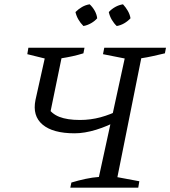

<svg xmlns="http://www.w3.org/2000/svg" viewBox="-20 -873 792 893"><path d="M307 0 312 -24Q345 -34 378 -41Q411 -48 440 -50L560 -601L459 -621L465 -651H752L747 -625Q717 -618 690.5 -612Q664 -606 637 -602L526 -49L628 -30L623 0ZM327 -253Q226 -253 178 -293.5Q130 -334 145 -408L188 -601L107 -621L112 -651H373L368 -625Q342 -617 317 -611.5Q292 -606 266 -602L210 -330L201 -376Q219 -344 256 -329.5Q293 -315 352 -315Q401 -315 447.5 -327.5Q494 -340 543 -365L534 -315Q481 -286 427 -269.5Q373 -253 327 -253ZM397 -853Q411 -840 420.5 -823Q430 -806 432 -788Q421 -775 403.5 -765Q386 -755 368 -752Q354 -766 344.5 -782.5Q335 -799 331 -817Q345 -831 361.5 -840.5Q378 -850 397 -853ZM552 -853Q565 -839 574.5 -822.5Q584 -806 587 -788Q574 -774 557.5 -764.5Q541 -755 523 -752Q510 -764 500 -781Q490 -798 486 -817Q499 -831 516 -840.5Q533 -850 552 -853Z"/></svg>

Font: Piazzolla 24pt
Style: Italic
Weight: 400
Italic angle: -11.3°
Designer: Juan Pablo del Peral
Foundry: Huerta Tipografica
Version: Version 2.005